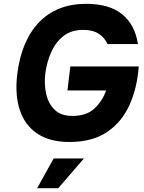

<svg xmlns="http://www.w3.org/2000/svg" viewBox="-20 -730 750 1002"><path d="M347 -383H704Q696 -271 655.5 -181.5Q615 -92 538 -40.5Q461 11 342 11Q240 11 175 -32.5Q110 -76 83.5 -155.5Q57 -235 70 -343Q92 -519 184.5 -614.5Q277 -710 430 -710Q550 -710 617 -656Q684 -602 700 -500H541Q526 -534 495 -554Q464 -574 413 -574Q353 -574 312 -542.5Q271 -511 247.5 -458.5Q224 -406 216 -343Q210 -290 221 -240Q232 -190 265 -157.5Q298 -125 358 -125Q430 -125 471.5 -162.5Q513 -200 534 -258H332ZM260 97H418L284 252H174Z"/></svg>

Font: Haskoy ExtraBold
Style: Italic
Weight: 800
Designer: Ertekin Erdin
Foundry: Ertekin Erdin
Version: Version 2.000; ttfautohint (v1.8.4.7-5d5b)